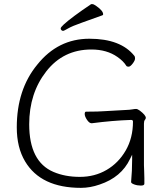

<svg xmlns="http://www.w3.org/2000/svg" viewBox="-20 -895 792 927"><path d="M677 -35Q677 -17 677 -8Q677 1 660 1Q643 1 628 -4.5Q613 -10 613 -16V-17Q618 -70 618 -126V-148L608 -128Q566 -39 461 -4Q415 12 371 12Q177 12 101 -116Q61 -183 61 -280Q61 -463 160 -583Q260 -708 411.5 -708Q563 -708 629 -625Q632 -622 632 -612.5Q632 -603 620.5 -588Q609 -573 601 -573Q593 -573 590 -577Q576 -600 547 -620Q496 -656 421 -656Q286 -656 203.5 -550.5Q121 -445 121 -295Q121 -115 238 -65Q294 -41 365.5 -41Q437 -41 494.5 -74.5Q552 -108 587 -168.5Q622 -229 622 -308Q622 -316 613 -316Q523 -313 424 -300H422Q411 -300 400 -316.5Q389 -333 389 -344.5Q389 -356 396 -356H410Q454 -356 480 -358L604 -365Q609 -365 619.5 -367Q630 -369 637 -369Q644 -369 655 -361Q684 -339 684 -326Q684 -321 679.5 -316Q675 -311 675 -298V-97Q675 -89 676 -71ZM474 -821Q425 -803 376.5 -786Q328 -769 308.5 -757.5Q289 -746 284.5 -746Q280 -746 276.5 -749.5Q273 -753 273 -758Q273 -763 288 -777Q325 -811 420 -875Q422 -875 427 -875Q432 -875 445 -866Q478 -843 478 -826Q478 -822 474 -821Z"/></svg>

Font: LXGW WenKai Lite Light
Style: Regular
Weight: 300
Designer: LXGW / Fontworks Inc.
Foundry: LXGW / Fontworks Inc.
Version: Version 1.511; March 25, 2025